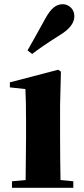

<svg xmlns="http://www.w3.org/2000/svg" viewBox="-20 -894 398 914"><path d="M111 -654 133 -637C164 -661 197 -684 265 -727C313 -756 334 -786 334 -817C334 -852 306 -874 279 -874C246 -874 222 -853 196 -806C154 -730 133 -692 111 -654ZM101 0H329V-31L268 -37C267 -95 266 -182 266 -238V-392L270 -553L257 -562L27 -502V-478L101 -470C103 -423 104 -384 104 -318V-238L102 -37L37 -31V0Z"/></svg>

Font: Noto Serif CJK SC Black
Style: Regular
Weight: 900
Designer: Ryoko NISHIZUKA 西塚涼子 (kana & ideographs); Frank Grießhammer (Latin, Greek & Cyrillic); Wenlong ZHANG 张文龙 (bopomofo); San
Foundry: Adobe
Version: Version 2.001;hotconv 1.1.0;makeotfexe 2.6.0